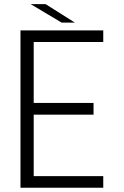

<svg xmlns="http://www.w3.org/2000/svg" viewBox="-20 -880 580 900"><path d="M464 -54.5V0H76V-737.5H464V-683H138V-397.5H418.5V-342.5H138V-54.5ZM331 -774H269L124 -860.5H194Z"/></svg>

Font: Epilogue Light
Style: Regular
Weight: 300
Designer: Tyler Finck
Foundry: Etcetera Type Co
Version: Version 2.111; ttfautohint (v1.8.3)